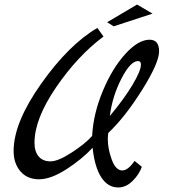

<svg xmlns="http://www.w3.org/2000/svg" viewBox="-20 -787 761 846"><path d="M573 -78 605 -52Q593 -18 564 10.5Q535 39 501 39Q455 39 426 -6Q397 -51 388 -136Q342 -86 273 -41.5Q204 3 152 3Q100 3 70 -32Q40 -67 40 -122Q40 -247 162 -419Q284 -591 409 -664L436 -626Q322 -541 227 -402Q132 -263 132 -158Q132 -119 150.5 -97.5Q169 -76 202.5 -76Q236 -76 296 -115Q356 -154 386 -188Q391 -285 432.5 -385Q474 -485 531.5 -548.5Q589 -612 639 -612Q681 -612 681 -561Q681 -510 606 -390.5Q531 -271 457 -201Q455 -185 455 -175Q455 -131 472.5 -83.5Q490 -36 519 -36Q544 -36 573 -78ZM588 -518Q555 -518 515 -440.5Q475 -363 464 -276Q526 -350 563.5 -412.5Q601 -475 601 -503Q601 -518 588 -518ZM652 -727 481 -671 452 -689 584 -767Z"/></svg>

Font: Marck Script
Style: Regular
Weight: 400
Designer: Denis Masharov, Marck Fogel
Foundry: Denis Masharov
Version: Version 1.002